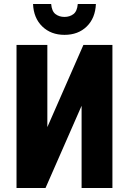

<svg xmlns="http://www.w3.org/2000/svg" viewBox="-20 -933 640 953"><path d="M300 -760Q233 -760 190 -801.5Q147 -843 144 -913H234Q237 -877 255.5 -863Q274 -849 300 -849Q326 -849 344.5 -863Q363 -877 366 -913H456Q453 -843 410.5 -801.5Q368 -760 300 -760ZM538 0H385V-408L206 0H62V-710H215V-302L394 -710H538Z"/></svg>

Font: Geist Mono ExtraBold
Style: Regular
Weight: 800
Monospace: yes
Designer: Basement.studio, Andrés Briganti, Mateo Zaragoza
Foundry: Basement.studio, Vercel, Andrés Briganti, Guido Ferreyra, Mateo Zaragoza
Version: Version 1.500; ttfautohint (v1.8.4.7-5d5b)